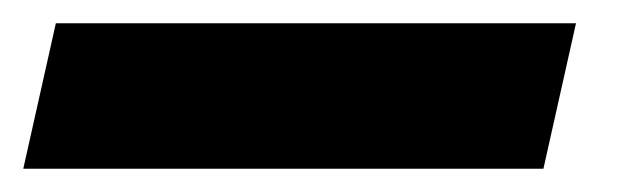

<svg xmlns="http://www.w3.org/2000/svg" viewBox="-51 59 549 165"><path d="M-31 204H416L444 79H-3Z"/></svg>

Font: RazerF5
Style: Bold Italic
Weight: 700
Foundry: Razer Inc.
Version: Version 2